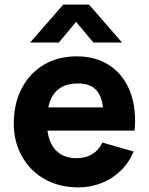

<svg xmlns="http://www.w3.org/2000/svg" viewBox="-20 -800 648 835"><path d="M386 -615 311 -705 236 -615H111L255 -780H367L511 -615ZM186.5 -232Q194 -174 226.2 -143Q258.5 -112 313 -112Q352.5 -112 381.2 -129.5Q410 -147 425 -180L561 -141Q541 -92.5 504.5 -57.2Q468 -22 420.5 -3.5Q373 15 321 15Q239 15 175.2 -20.5Q111.5 -56 75.8 -119.5Q40 -183 40 -263Q40 -350 74.8 -416.2Q109.5 -482.5 171.5 -518.8Q233.5 -555 313 -555Q391 -555 448.5 -520.5Q506 -486 536.8 -422.5Q567.5 -359 567.5 -273.5Q567.5 -260 565.5 -232ZM190 -333H428Q421 -387.5 394.8 -412.2Q368.5 -437 319 -437Q211.5 -437 190 -333Z"/></svg>

Font: Hauora ExtraBold
Style: Regular
Weight: 800
Designer: Wayne Shih
Foundry: WCYS
Version: Version 1.001